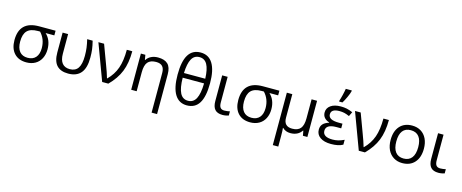

<svg xmlns="http://www.w3.org/2000/svg" viewBox="-49 -1654 6599 2742"><g transform="rotate(15 3250.5 -283.0)"><path d="M460 -466H589V-535H345Q56 -535 56 -255Q56 -130 120.5 -60Q185 10 300 10Q375 10 431 -22Q486 -53 516.5 -112Q547 -171 547 -248Q547 -385 460 -466ZM346 -466H378Q463 -375 463 -243Q463 -154 421 -106Q379 -58 302 -58Q223 -58 181.5 -109Q140 -160 140 -255Q140 -365 189 -415.5Q238 -466 346 -466Z M1168 -292Q1168 -359 1161.5 -411Q1155 -463 1137 -535H1056Q1072 -470 1079 -415Q1086 -360 1086 -296Q1086 -173 1047 -115Q1008 -57 926 -57Q851 -57 812.5 -104.5Q774 -152 774 -246V-535H693V-242Q693 -113 749.5 -51.5Q806 10 919 10Q1043 10 1105.5 -64Q1168 -138 1168 -292Z M1512 0Q1623 -111 1673 -235.5Q1723 -360 1723 -535H1642Q1642 -372 1603.5 -263Q1565 -154 1478 -68H1474Q1467 -96 1447 -153.5Q1427 -211 1413 -247L1306 -535H1222L1421 0Z M2297 -349Q2297 -451 2249 -498Q2201 -545 2103 -545Q2047 -545 2002.5 -523.5Q1958 -502 1933 -462H1929L1916 -535H1850V0H1931V-281Q1931 -384 1969.5 -430Q2008 -476 2093 -476Q2156 -476 2186 -444Q2216 -412 2216 -346V240H2297Z M2673 -771Q2553 -771 2493.5 -675Q2434 -579 2434 -381Q2434 -188 2495 -89Q2556 10 2673 10Q2795 10 2854.5 -86.5Q2914 -183 2914 -381Q2914 -573 2853 -672Q2792 -771 2673 -771ZM2831 -426H2516Q2521 -566 2558.5 -634.5Q2596 -703 2673 -703Q2750 -703 2788 -634.5Q2826 -566 2831 -426ZM2516 -357H2832Q2829 -205 2790.5 -131.5Q2752 -58 2673 -58Q2593 -58 2555.5 -131.5Q2518 -205 2516 -357Z M3052 -155Q3052 -72 3088 -31Q3124 10 3201 10Q3225 10 3250.5 5.5Q3276 1 3292 -5V-67Q3275 -63 3251.5 -60Q3228 -57 3211 -57Q3170 -57 3151.5 -81Q3133 -105 3133 -157V-535H3052Z M3769 -466H3898V-535H3654Q3365 -535 3365 -255Q3365 -130 3429.5 -60Q3494 10 3609 10Q3684 10 3740 -22Q3795 -53 3825.5 -112Q3856 -171 3856 -248Q3856 -385 3769 -466ZM3655 -466H3687Q3772 -375 3772 -243Q3772 -154 3730 -106Q3688 -58 3611 -58Q3532 -58 3490.5 -109Q3449 -160 3449 -255Q3449 -365 3498 -415.5Q3547 -466 3655 -466Z M4008 -535V240H4089V84Q4089 -1 4084 -35H4089Q4133 10 4205 10Q4316 10 4371 -72H4376L4389 0H4455V-535H4374V-254Q4374 -151 4335.5 -104.5Q4297 -58 4213 -58Q4089 -58 4089 -186V-535Z M4811 -606Q4835 -644 4861.5 -702Q4888 -760 4896 -795V-806H4807Q4801 -765 4787.5 -709.5Q4774 -654 4762 -620V-606ZM4681 -397Q4681 -476 4803 -476Q4842 -476 4874 -469Q4906 -462 4951 -442L4982 -507Q4934 -528 4894 -536.5Q4854 -545 4805 -545Q4712 -545 4657 -506.5Q4602 -468 4602 -403Q4602 -358 4628 -327Q4654 -296 4702 -282V-277Q4640 -257 4612.5 -225.5Q4585 -194 4585 -145Q4585 -73 4643.5 -31.5Q4702 10 4805 10Q4915 10 4980 -27V-99Q4932 -76 4891.5 -66.5Q4851 -57 4809 -57Q4738 -57 4702 -80.5Q4666 -104 4666 -149Q4666 -244 4818 -244H4890V-313H4836Q4681 -313 4681 -397Z M5306 0Q5417 -111 5467 -235.5Q5517 -360 5517 -535H5436Q5436 -372 5397.5 -263Q5359 -154 5272 -68H5268Q5261 -96 5241 -153.5Q5221 -211 5207 -247L5100 -535H5016L5215 0Z M5861 -545Q5745 -545 5679.5 -471.5Q5614 -398 5614 -268Q5614 -184 5644 -121Q5675 -58 5730.5 -24Q5786 10 5858 10Q5974 10 6040 -64Q6106 -138 6106 -268Q6106 -352 6076 -414.5Q6046 -477 5990.5 -511Q5935 -545 5861 -545ZM5859 -476Q5939 -476 5980.5 -423Q6022 -370 6022 -268Q6022 -165 5980.5 -111.5Q5939 -58 5860 -58Q5781 -58 5739.5 -111.5Q5698 -165 5698 -268Q5698 -371 5738.5 -423.5Q5779 -476 5859 -476Z M6244 -155Q6244 -72 6280 -31Q6316 10 6393 10Q6417 10 6442.5 5.5Q6468 1 6484 -5V-67Q6467 -63 6443.5 -60Q6420 -57 6403 -57Q6362 -57 6343.5 -81Q6325 -105 6325 -157V-535H6244Z"/></g></svg>

Font: OpenSansMMV
Style: Regular
Weight: 400
Designer: Steve Matteson
Foundry: Ascender Corporation
Version: Version 4.000